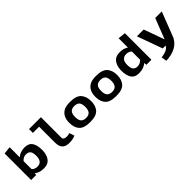

<svg xmlns="http://www.w3.org/2000/svg" viewBox="255 -2165 3794 3794"><g transform="rotate(-45 2152.0 -268.0)"><path d="M72 0V-742L230 -759V-477Q267 -511 320.5 -530Q374 -549 434 -549Q549 -549 598 -475Q647 -401 647 -267Q647 -184 622 -120Q597 -56 549 -19.5Q501 17 409 17Q349 17 298 0Q247 -17 218 -48L212 0ZM230 -146Q277 -98 347 -98Q483 -98 483 -265Q483 -358 452 -395Q421 -432 353 -432Q285 -432 230 -370Z M754 -634V-742H1086V-167Q1086 -108 1184 -108Q1221 -108 1260 -124L1297 -18Q1233 17 1126.5 17Q1020 17 974 -36.5Q928 -90 928 -187V-634Z M1403 -266Q1403 -444 1526 -514Q1586 -549 1702 -549Q1705 -549 1708 -549Q1877 -549 1945.5 -472.5Q2014 -396 2014 -264.5Q2014 -133 1946 -58Q1878 17 1708.5 17Q1539 17 1471 -57.5Q1403 -132 1403 -266ZM1600.5 -392.5Q1566 -353 1566 -265.5Q1566 -178 1600.5 -138.5Q1635 -99 1708.5 -99Q1782 -99 1816.5 -139Q1851 -179 1851 -266Q1851 -353 1816.5 -392.5Q1782 -432 1708.5 -432Q1635 -432 1600.5 -392.5Z M2131 -266Q2131 -444 2254 -514Q2314 -549 2430 -549Q2433 -549 2436 -549Q2605 -549 2673.5 -472.5Q2742 -396 2742 -264.5Q2742 -133 2674 -58Q2606 17 2436.5 17Q2267 17 2199 -57.5Q2131 -132 2131 -266ZM2328.5 -392.5Q2294 -353 2294 -265.5Q2294 -178 2328.5 -138.5Q2363 -99 2436.5 -99Q2510 -99 2544.5 -139Q2579 -179 2579 -266Q2579 -353 2544.5 -392.5Q2510 -432 2436.5 -432Q2363 -432 2328.5 -392.5Z M2859 -267Q2859 -349 2885 -413Q2911 -477 2959 -513Q3007 -549 3105 -549Q3203 -549 3275 -499V-759L3433 -742V0H3293L3285 -58Q3255 -24 3199 -3.5Q3143 17 3070 17Q2958 17 2908.5 -59Q2859 -135 2859 -267ZM3145 -99Q3220 -99 3275 -160V-389Q3225 -433 3159.5 -433Q3094 -433 3058 -392.5Q3022 -352 3022 -263Q3022 -174 3054.5 -136.5Q3087 -99 3145 -99Z M3557 -531H3747L3902 -101L4070 -531H4253L4047 0Q3942 209 3627 223L3609 111Q3689 101 3744 77Q3799 53 3831 0H3749Z"/></g></svg>

Font: Fix15 Mono
Style: Bold
Weight: 700
Designer: Carrois Corporate & Edenspiekermann AG
Foundry: Carrois Corporate GbR & Edenspiekermann AG
Version: Version 3.206